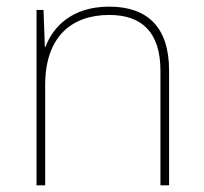

<svg xmlns="http://www.w3.org/2000/svg" viewBox="-20 -651 613 578"><path d="M309 -631C197 -631 140 -571 117 -510H115L111 -621H90V-93H116V-395C116 -539 194 -606 309 -606C406 -606 463 -555 463 -438V-93H489V-439C489 -570 423 -631 309 -631Z"/></svg>

Font: Noto Sans Kannada UI Thin
Style: Regular
Weight: 100
Designer: Jelle Bosma - Monotype Design Team
Foundry: Monotype Imaging Inc.
Version: Version 2.005